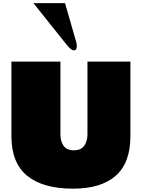

<svg xmlns="http://www.w3.org/2000/svg" viewBox="-20 -1167 892 1207"><path d="M51.8 -779.8H359.9V-319.8Q359.9 -278.3 379.9 -250.2Q399.9 -222.2 444.8 -222.2Q489.7 -222.2 509.8 -251.2Q529.8 -280.3 529.8 -321.8V-779.8H799.8V-311Q799.8 -143.1 707.3 -62Q614.7 19 439.9 19Q249.5 19 150.6 -62Q51.8 -143.1 51.8 -311ZM388.7 -1147.5 459 -903.8Q462.9 -890.1 462.9 -877.4Q462.9 -850.6 444.8 -850.6Q427.2 -850.6 399.9 -884.8L189.9 -1147.5Z"/></svg>

Font: Rammetto One
Style: Regular
Weight: 400
Designer: Vernon Adams
Foundry: Vernon Adams
Version: Version 1.100; ttfautohint (v1.8.4.7-5d5b)